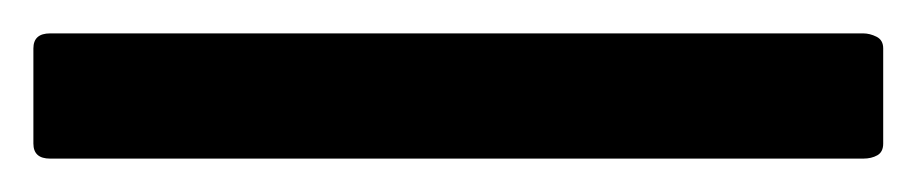

<svg xmlns="http://www.w3.org/2000/svg" viewBox="-29 54 549 115"><path d="M-9 83Q-9 74 1 74H488Q492 74 496 76Q500 78 500 83V140Q500 145 496.5 147Q493 149 488 149H1Q-9 149 -9 140Z"/></svg>

Font: Hand Textur
Style: Regular
Weight: 400
Designer: F. H. Ehmcke um 1935
Foundry: Peter Wiegel
Version: Version 1.000